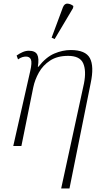

<svg xmlns="http://www.w3.org/2000/svg" viewBox="-20 -826 544 1086"><path d="M326 240 455 -354Q469 -426 450.5 -468Q432 -510 365 -510Q304 -510 263.5 -483.5Q223 -457 200 -416Q177 -375 168 -331L101 0H55L151 -424Q162 -472 155 -489Q148 -506 127 -506Q118 -506 107 -503Q96 -500 82 -490L74 -512Q91 -524 108.5 -531.5Q126 -539 143 -539Q179 -539 190.5 -517.5Q202 -496 194 -448H197Q240 -503 287 -523Q334 -543 380 -543Q464 -543 488.5 -497Q513 -451 493 -356L373 240ZM289 -605 272 -613 336 -785Q345 -807 362.5 -805.5Q380 -804 395 -792L393 -780Z"/></svg>

Font: Noto Serif ExtraLight
Style: Italic
Weight: 200
Italic angle: -12°
Designer: Monotype Design Team
Foundry: Monotype Imaging Inc.
Version: Version 2.014; ttfautohint (v1.8.4.7-5d5b)